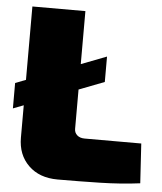

<svg xmlns="http://www.w3.org/2000/svg" viewBox="-51 -735 659 783"><g transform="rotate(5 278.5 -343.0)"><path d="M371 -513V-409L7 -269V-373ZM267 -690V-208Q267 -192 278.5 -182Q290 -172 309 -172H541L551 -10Q474 0 386.5 2Q299 4 214 4Q139 4 94.5 -39.5Q50 -83 50 -153V-690Z"/></g></svg>

Font: Exo 2 Black
Style: Regular
Weight: 900
Designer: Natanael Gama
Foundry: Natanael Gama
Version: Version 2.010